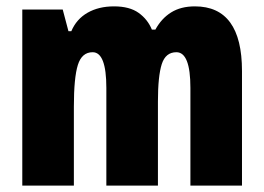

<svg xmlns="http://www.w3.org/2000/svg" viewBox="-20 -676 829 603"><path d="M592 -656Q740 -656 740 -453V-93H578V-400Q578 -512 534 -512Q500 -512 488 -474.5Q476 -437 476 -357V-93H314V-400Q314 -512 271 -512Q237 -512 224.5 -472Q212 -432 212 -341V-93H50V-646H177L195 -578H204Q220 -616 255 -636Q290 -656 338 -656Q387 -656 415.5 -635.5Q444 -615 457 -583H468Q487 -618 517.5 -637Q548 -656 592 -656Z"/></svg>

Font: Noto Sans Kannada UI ExtraCondensed Black
Style: Regular
Weight: 900
Width: 2
Designer: Jelle Bosma - Monotype Design Team
Foundry: Monotype Imaging Inc.
Version: Version 2.005; ttfautohint (v1.8.4.7-5d5b)